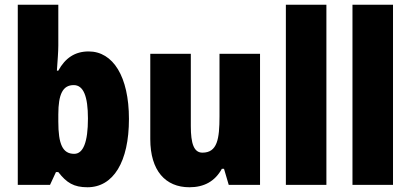

<svg xmlns="http://www.w3.org/2000/svg" viewBox="-20 -780 1733 810"><path d="M226 -588V-760H55V0H191L216 -54H226C261 -9 291 10 349 10C458 10 524 -97 524 -278C524 -457 457 -563 354 -563C296 -563 255 -535 226 -482H220C223 -526 226 -562 226 -588ZM291 -421C332 -421 351 -374 351 -280C351 -180 331 -131 293 -131C244 -131 226 -172 226 -267V-297C226 -383 245 -421 291 -421Z M1077 -553H906V-289C906 -194 897 -136 834 -136C798 -136 785 -174 785 -248V-553H614V-193C614 -60 678 10 779 10C841 10 887 -15 916 -68H925L945 0H1077Z M1357 0V-760H1186V0Z M1638 0V-760H1467V0Z"/></svg>

Font: Noto Sans Hebrew Condensed Black
Style: Regular
Weight: 900
Width: 3
Designer: Monotype Design Team
Foundry: Monotype Imaging Inc.
Version: Version 2.004